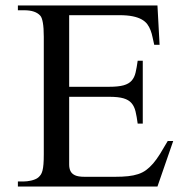

<svg xmlns="http://www.w3.org/2000/svg" viewBox="-20 -682 700 702"><path d="M555.7 0H45.4V-18.6H68.4Q72.8 -18.6 79.3 -19.3Q85.9 -20 93.5 -21.7Q101.1 -23.4 108.4 -26.4Q115.7 -29.3 120.6 -33.7Q125.5 -38.1 129.2 -43.5Q132.8 -48.8 135.3 -58.1Q137.7 -67.4 138.9 -81.5Q140.1 -95.7 140.1 -117.7V-547.4Q140.1 -579.6 136.7 -598.9Q133.3 -618.2 127.4 -624.5Q109.9 -644.5 68.4 -644.5H45.4V-662.1H555.7L563.5 -518.1H543.9Q540.5 -532.2 537.8 -545.7Q535.2 -559.1 530.5 -571.3Q525.9 -583.5 518.6 -593.5Q511.2 -603.5 498.3 -610.8Q485.4 -618.2 465.6 -622.3Q445.8 -626.5 416.5 -626.5H232.9V-364.7H378.9Q412.6 -364.7 431.9 -370.1Q451.2 -375.5 461.4 -387.2Q471.7 -398.9 475.8 -417Q480 -435.1 483.4 -460H502V-230H483.4Q480 -255.9 475.6 -274.4Q471.2 -293 460.9 -304.9Q450.7 -316.9 431.6 -322.5Q412.6 -328.1 378.9 -328.1H232.9V-80.1Q232.9 -66.9 237.5 -56.9Q242.2 -46.9 253.9 -41.3Q265.6 -35.6 289.1 -35.6H400.9Q427.7 -35.6 448.2 -37.8Q468.8 -40 485.1 -45.4Q501.5 -50.8 514.4 -60.3Q527.3 -69.8 539.8 -84.2Q552.2 -98.6 564.9 -118.9Q577.6 -139.2 593.3 -166.5H613.3Z"/></svg>

Font: BabelStone Roman
Style: Regular
Weight: 400
Designer: Walt Agee, Victor Gaultney, Peter Martin, Debbi Hosken, Becca Hirsbrunner (SIL); Andrew West (BabelStone)
Foundry: BabelStone
Version: Version 16.000